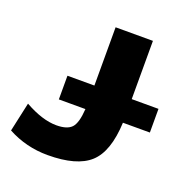

<svg xmlns="http://www.w3.org/2000/svg" viewBox="-131 -855 975 991"><g transform="rotate(20 357.0 -360.0)"><path d="M190 -280V-410H338V-730H543V-410H690V-280H542Q535 -119 464 -54.5Q393 10 233 10Q115 10 13 -45L48 -205Q146 -150 223 -150Q282 -150 306.5 -176Q331 -202 336 -280Z"/></g></svg>

Font: M PLUS 1p Black
Style: Regular
Weight: 900
Version: Version 1.061